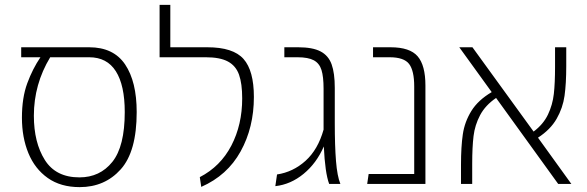

<svg xmlns="http://www.w3.org/2000/svg" viewBox="-20 -755 2410 788"><path d="M541 -295Q541 -133 475.5 -60Q410 13 307 13Q229 13 176 -24.5Q123 -62 96.5 -126.5Q70 -191 70 -272Q70 -354 92 -413.5Q114 -473 146 -520H67V-561H346Q446 -561 493.5 -490.5Q541 -420 541 -295ZM492 -295Q492 -405 455.5 -462.5Q419 -520 346 -520H186Q119 -409 119 -280Q119 -170 164 -98.5Q209 -27 306 -27Q390 -27 441 -90.5Q492 -154 492 -295Z M800 -28Q885 -72 929.5 -157.5Q974 -243 974 -351Q974 -412 961 -448.5Q948 -485 915.5 -502.5Q883 -520 825 -520H635V-735H679V-561H831Q937 -561 979.5 -513Q1022 -465 1022 -357Q1022 -232 967.5 -133.5Q913 -35 806 12Z M1331 0Q1314 -45 1309 -154Q1279 -85 1226 -41.5Q1173 2 1110 9L1117 -39Q1183 -49 1234 -95Q1285 -141 1308 -223V-242V-391Q1308 -440 1299.5 -467.5Q1291 -495 1268 -507.5Q1245 -520 1201 -520H1147V-561H1204Q1263 -561 1295.5 -544Q1328 -527 1341 -491Q1354 -455 1354 -394V-250Q1354 -156 1359 -94Q1364 -32 1377 0Z M1726 -404V0H1487L1493 -41H1680V-400Q1680 -465 1659 -492.5Q1638 -520 1579 -520H1511V-561H1583Q1662 -561 1694 -524Q1726 -487 1726 -404Z M2271 0 2016 -353Q1972 -323 1950.5 -282.5Q1929 -242 1923.5 -196.5Q1918 -151 1918 -83V0H1872V-79Q1872 -153 1879.5 -204Q1887 -255 1914.5 -299.5Q1942 -344 1998 -377L1865 -561H1919L2170 -215Q2210 -245 2229 -285Q2248 -325 2253 -369.5Q2258 -414 2258 -481V-561H2304V-484Q2304 -412 2297 -362Q2290 -312 2264.5 -267.5Q2239 -223 2188 -190L2325 0Z"/></svg>

Font: FiraGO ExtraLight
Style: Regular
Weight: 200
Designer: bBox Type
Foundry: bBox Type GmbH
Version: Version 1.001